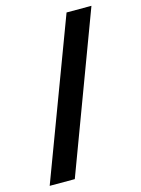

<svg xmlns="http://www.w3.org/2000/svg" viewBox="-112 -785 628 857"><g transform="rotate(-15 202.0 -357.0)"><path d="M397 -721H282L9 7H125Z"/></g></svg>

Font: Noto Sans Ethiopic ExtraCondensed
Style: Bold
Weight: 700
Width: 2
Designer: Monotype Design Team
Foundry: Monotype Imaging Inc.
Version: Version 2.102